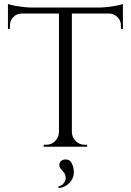

<svg xmlns="http://www.w3.org/2000/svg" viewBox="-20 -739 658 967"><path d="M342 -697V0H277V-697ZM599 -701V-671H20V-701ZM599 -674V-593L589 -594V-611Q589 -636 571.5 -653Q554 -670 530 -671V-674ZM599 -719V-690L477 -701Q499 -701 523.5 -704Q548 -707 569 -711Q590 -715 599 -719ZM280 -73V0H200V-10Q200 -10 206.5 -10Q213 -10 213 -10Q239 -10 257.5 -28.5Q276 -47 277 -73ZM339 -73H342Q343 -47 361.5 -28.5Q380 -10 406 -10Q406 -10 412.5 -10Q419 -10 419 -10V0H339ZM89 -674V-671Q64 -670 47 -653Q30 -636 30 -611V-594L20 -593V-674ZM20 -719Q30 -715 50.5 -711Q71 -707 96 -704Q121 -701 142 -701L20 -690ZM279 92Q279 78 288.5 71Q298 64 310 64Q333 64 342.5 85.5Q352 107 352 126Q352 160 329 183Q306 206 275 208L273 201Q294 194 302.5 182Q311 170 311 158Q311 149 308 141Q305 133 300 128Q294 120 286.5 111.5Q279 103 279 92Z"/></svg>

Font: Cinzel
Style: Regular
Weight: 400
Designer: Natanael Gama
Version: Version 2.000